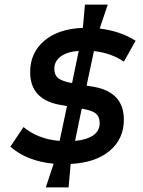

<svg xmlns="http://www.w3.org/2000/svg" viewBox="-20 -732 620 834"><path d="M179 82 213 -21Q96 -32 25 -95L82 -180Q147 -127 239 -120L271 -271L244 -276Q111 -298 111 -419Q111 -503 172.5 -555Q234 -607 340 -611L349 -712H448L413 -608Q503 -597 569 -555L518 -464Q463 -502 388 -510L356 -360L387 -355Q518 -332 518 -212Q518 -128 456 -76.5Q394 -25 287 -20L278 82ZM306 -120Q358 -125 385.5 -144.5Q413 -164 413 -197Q413 -225 396 -239Q379 -253 335 -260ZM293 -371 322 -511Q271 -507 243.5 -486.5Q216 -466 216 -433Q216 -406 233 -392.5Q250 -379 293 -371Z"/></svg>

Font: Sometype Mono SemiBold
Style: Italic
Weight: 600
Italic angle: -12°
Designer: Ryoichi Tsunekawa
Foundry: Dharma Type
Version: Version 1.001